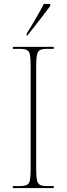

<svg xmlns="http://www.w3.org/2000/svg" viewBox="-20 -951 339 971"><path d="M45 0V-10H79Q104 -10 116 -16Q128 -22 131.5 -40.5Q135 -59 135 -98V-616Q135 -655 131.5 -673.5Q128 -692 116 -698Q104 -704 79 -704H45V-714H252V-704H219Q194 -704 182.5 -698Q171 -692 167 -673.5Q163 -655 163 -616V-98Q163 -59 167 -40.5Q171 -22 182.5 -16Q194 -10 219 -10H252V0ZM115 -781Q137 -816 160.5 -856.5Q184 -897 202 -931H234V-921Q221 -904 201 -877Q181 -850 158.5 -822Q136 -794 118 -771H115Z"/></svg>

Font: Noto Serif Display SemiCondensed Thin
Style: Regular
Weight: 100
Width: 4
Designer: Monotype Design Team
Foundry: Monotype Imaging Inc.
Version: Version 2.009